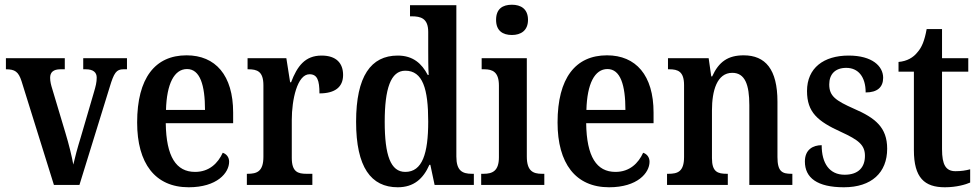

<svg xmlns="http://www.w3.org/2000/svg" viewBox="-20 -782 4141 812"><path d="M71 -439 208 0H316L444 -414C462 -474 472 -489 502 -489H517V-536H332V-489H343C374 -489 389 -476 389 -454C389 -434 385 -418 377 -391L322 -203C308 -158 296 -113 290 -86C284 -120 271 -173 257 -219L201 -406C196 -422 192 -437 192 -453C192 -476 205 -489 236 -489H254V-536H5V-489C43 -489 58 -479 71 -439Z M778 10C898 10 949 -51 949 -98C949 -118 937 -131 922 -136C902 -92 865 -55 805 -55C725 -55 683 -119 681 -261H966V-306C966 -464 891 -548 769 -548C636 -548 560 -452 560 -264C560 -91 636 10 778 10ZM847 -317H682C685 -428 717 -490 771 -490C826 -490 847 -422 847 -317Z M1024 0H1301V-47H1276C1240 -47 1214 -55 1214 -114V-275C1214 -360 1237 -468 1289 -468C1322 -468 1331 -442 1331 -387C1397 -387 1431 -414 1431 -465C1431 -514 1403 -547 1340 -547C1270 -547 1237 -502 1211 -434H1207L1191 -536H1027V-489H1030C1068 -489 1094 -480 1094 -421V-119C1094 -56 1066 -47 1027 -47H1024Z M1662 10C1730 10 1770 -26 1796 -85H1800L1818 0H1984V-47H1976C1935 -47 1910 -60 1910 -120V-760H1714V-713H1721C1759 -713 1791 -705 1791 -647V-574C1791 -537 1791 -496 1793 -465H1789C1764 -513 1727 -547 1662 -547C1549 -547 1486 -460 1486 -267C1486 -75 1549 10 1662 10ZM1694 -55C1632 -55 1607 -125 1607 -267C1607 -406 1632 -483 1694 -483C1768 -483 1791 -406 1791 -268C1791 -132 1766 -55 1694 -55Z M2145 -634C2182 -634 2213 -652 2213 -698C2213 -745 2182 -762 2145 -762C2106 -762 2078 -745 2078 -698C2078 -652 2106 -634 2145 -634ZM2015 0H2282V-47H2272C2234 -47 2208 -59 2208 -120V-536H2017V-489H2028C2064 -489 2090 -477 2090 -420V-117C2090 -59 2063 -47 2025 -47H2015Z M2556 10C2676 10 2727 -51 2727 -98C2727 -118 2715 -131 2700 -136C2680 -92 2643 -55 2583 -55C2503 -55 2461 -119 2459 -261H2744V-306C2744 -464 2669 -548 2547 -548C2414 -548 2338 -452 2338 -264C2338 -91 2414 10 2556 10ZM2625 -317H2460C2463 -428 2495 -490 2549 -490C2604 -490 2625 -422 2625 -317Z M2801 0H3058V-47H3054C3015 -47 2991 -55 2991 -113V-315C2991 -398 3012 -474 3077 -474C3131 -474 3149 -423 3149 -338V0H3331V-47H3327C3288 -47 3268 -56 3268 -118V-352C3268 -489 3217 -548 3125 -548C3059 -548 3020 -521 2992 -459H2988L2977 -536H2805V-489H2810C2847 -489 2873 -480 2873 -422V-118C2873 -56 2846 -47 2807 -47H2801Z M3549 10C3666 10 3732 -52 3732 -153C3732 -243 3682 -283 3592 -322C3513 -357 3487 -376 3487 -425C3487 -468 3512 -495 3559 -495C3609 -495 3641 -458 3641 -391C3690 -391 3715 -413 3715 -453C3715 -502 3669 -547 3569 -547C3464 -547 3393 -495 3393 -397C3393 -307 3438 -269 3537 -224C3611 -190 3638 -169 3638 -123C3638 -75 3611 -43 3552 -43C3488 -43 3455 -91 3455 -168C3419 -168 3384 -150 3384 -99C3384 -30 3436 10 3549 10Z M3976 10C4026 10 4065 -2 4083 -10V-66C4064 -61 4045 -58 4021 -58C3980 -58 3964 -85 3964 -151V-479H4075V-536H3964V-659H3899C3890 -609 3878 -581 3860 -561C3843 -539 3816 -523 3780 -520V-479H3845V-147C3845 -30 3890 10 3976 10Z"/></svg>

Font: Noto Serif Myanmar Condensed SemiBold
Style: Regular
Weight: 600
Width: 3
Designer: Ben Mitchell and the Monotype Design Team
Foundry: Monotype Imaging Inc.
Version: Version 2.106